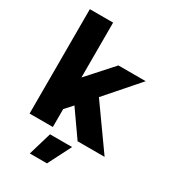

<svg xmlns="http://www.w3.org/2000/svg" viewBox="-215 -808 991 1115"><g transform="rotate(30 281.0 -250.0)"><path d="M51 0V-700H207V-332L358 -500H541L352 -284L554 0H373L253 -171L207 -120V0ZM168 200 214 45H362L283 200Z"/></g></svg>

Font: Figtree ExtraBold
Style: Regular
Weight: 800
Designer: Erik Kennedy
Foundry: Erik Kennedy
Version: Version 2.002